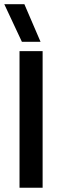

<svg xmlns="http://www.w3.org/2000/svg" viewBox="-29 -885 284 905"><path d="M74.2 -688 -8.8 -865.2H85.9L162.1 -688ZM63 0V-644H171.9V0Z"/></svg>

Font: Kanit
Style: Regular
Weight: 400
Designer: Katatrad Team
Foundry: CadsonDemak
Version: Version 1.000;PS 001.000;hotconv 1.0.88;makeotf.lib2.5.64775